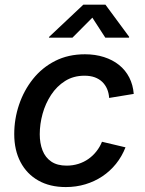

<svg xmlns="http://www.w3.org/2000/svg" viewBox="-20 -777 610 809"><path d="M257.3 11.2Q189.9 11.2 141.4 -16.4Q92.8 -43.9 66.4 -94.2Q40 -144.5 40 -211.9Q40 -275.9 60.3 -335.9Q80.6 -396 118.9 -444.1Q157.2 -492.2 212.4 -520.3Q267.6 -548.3 337.9 -548.3Q381.3 -548.3 418 -536.6Q454.6 -524.9 481.7 -503.2Q508.8 -481.4 524.7 -450.4Q540.5 -419.4 543.5 -381.3L439.9 -364.3Q438.5 -385.3 431.2 -402.3Q423.8 -419.4 410.9 -431.9Q397.9 -444.3 379.4 -451.2Q360.8 -458 335.9 -458Q289.6 -458 254.4 -435.8Q219.2 -413.6 195.3 -377.2Q171.4 -340.8 159.4 -297.4Q147.5 -253.9 147.5 -211.4Q147.5 -173.3 159.2 -143.3Q170.9 -113.3 196 -96.2Q221.2 -79.1 260.7 -79.1Q286.6 -79.1 310.1 -86.4Q333.5 -93.8 352.5 -107.2Q371.6 -120.6 386.2 -139.2Q400.9 -157.7 409.7 -179.7L508.8 -156.2Q493.7 -117.7 468.8 -86.7Q443.8 -55.7 411.1 -33.9Q378.4 -12.2 339.6 -0.5Q300.8 11.2 257.3 11.2ZM285.2 -618.2H186L187 -621.6L331.1 -757.3H424.3L524.4 -621.6L523.4 -618.2H423.8L369.1 -702.6Z"/></svg>

Font: Inter 17pt Medium
Style: Italic
Weight: 500
Italic angle: -9.3988°
Version: Version 4.001;git-66647c0bb